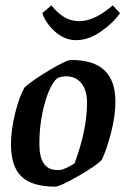

<svg xmlns="http://www.w3.org/2000/svg" viewBox="-20 -688 475 717"><path d="M21 -149Q21 -202 36.5 -265Q52 -328 72 -362Q101 -388 164.5 -426Q228 -464 246 -464Q330 -464 370.5 -425Q411 -386 411 -309Q411 -256 395 -193.5Q379 -131 360 -91Q338 -68 270.5 -29.5Q203 9 186 9Q100 9 60.5 -28.5Q21 -66 21 -149ZM208 -54Q216 -55 232 -63Q248 -71 258 -77Q305 -202 305 -304Q305 -351 284 -377Q263 -403 227 -403Q213 -403 201 -399Q185 -394 168 -359.5Q151 -325 139 -269.5Q127 -214 127 -150Q127 -53 194 -53Q203 -53 208 -54ZM138 -639 172 -668Q194 -640 219 -624.5Q244 -609 276 -609Q333 -609 401 -668L428 -639Q403 -602 356.5 -570Q310 -538 265 -538Q221 -538 185.5 -570Q150 -602 138 -639Z"/></svg>

Font: Grenze Medium
Style: Italic
Weight: 500
Italic angle: -10°
Designer: Renata Polastri
Foundry: Omnibus-Type
Version: Version 1.002; ttfautohint (v1.8)